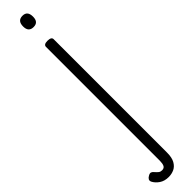

<svg xmlns="http://www.w3.org/2000/svg" viewBox="-666 -694 1520 1520"><g transform="rotate(-45 94.0 66.0)"><path d="M48 927Q2 927 -29.5 905.5Q-61 884 -76 855Q-83 840 -77 828.5Q-71 817 -56 809Q-38 798 -26.5 802Q-15 806 -5 819Q9 835 20 843.5Q31 852 48 852Q72 852 80.5 834.5Q89 817 89 787V-489Q89 -502 99.5 -508.5Q110 -515 131 -515Q153 -515 164 -508.5Q175 -502 175 -489V780Q175 836 157 868Q139 900 110.5 913.5Q82 927 48 927ZM131 -669Q103 -669 89 -684.5Q75 -700 75 -731Q75 -763 89 -779Q103 -795 131 -795Q159 -795 172.5 -779Q186 -763 186 -731Q186 -700 172.5 -684.5Q159 -669 131 -669Z"/></g></svg>

Font: Playwrite FR Trad
Style: Regular
Weight: 400
Designer: Veronika Burian, José Scaglione
Foundry: TypeTogether
Version: Version 1.000